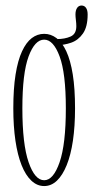

<svg xmlns="http://www.w3.org/2000/svg" viewBox="-20 -646 330 678"><path d="M136 11Q111 11 90.8 -8Q70.5 -27 56.2 -62.8Q42 -98.5 34.5 -149.2Q27 -200 27 -263.5Q27 -333 35 -383Q43 -433 57.8 -464.8Q72.5 -496.5 92.2 -511.5Q112 -526.5 136 -526.5Q159.5 -526.5 179.5 -511.5Q199.5 -496.5 214.2 -464.8Q229 -433 237 -383Q245 -333 245 -263.5Q245 -200 237.5 -149.2Q230 -98.5 215.5 -62.8Q201 -27 181 -8Q161 11 136 11ZM136 -9.5Q168.5 -9.5 190.5 -73.2Q212.5 -137 212.5 -263.5Q212.5 -387.5 190.5 -446.8Q168.5 -506 136 -506Q103 -506 81 -446.8Q59 -387.5 59 -263.5Q59 -137 81 -73.2Q103 -9.5 136 -9.5ZM180.5 -486.5V-508Q209 -508 229.2 -517Q249.5 -526 249.5 -553.5Q249.5 -563 248 -575Q246.5 -587 246.5 -595Q246.5 -609.5 252.2 -618Q258 -626.5 268 -626.5Q278 -626.5 283.8 -618.2Q289.5 -610 289.5 -595Q289.5 -551.5 273 -527.8Q256.5 -504 231.2 -495.2Q206 -486.5 180.5 -486.5Z"/></svg>

Font: Imbue 48pt Thin
Style: Regular
Weight: 250
Designer: Tyler Finck
Foundry: Etcetera Type Company
Version: Version 1.102